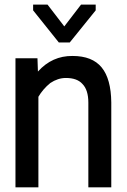

<svg xmlns="http://www.w3.org/2000/svg" viewBox="-20 -798 540 818"><path d="M45.9 -549.8H139.6L141.6 -493.2Q202.1 -560.5 289.1 -559.6Q373 -559.6 413.1 -510.7Q453.1 -461.9 454.1 -361.3V0H356.4V-360.4Q356.4 -415 331.1 -440.4Q308.6 -465.8 260.7 -465.8Q226.6 -465.8 194.3 -444.3Q163.1 -418.9 143.6 -385.7V0H45.9ZM121.1 -753.9V-778.3H182.6L253.9 -685.5L325.2 -778.3H387.7V-753.9L277.3 -617.2H230.5Z"/></svg>

Font: RobotoJAA
Style: Medium
Weight: 500
Version: Version 2.05; 2016-11-05